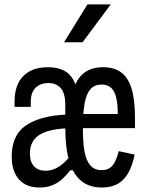

<svg xmlns="http://www.w3.org/2000/svg" viewBox="-20 -826 660 858"><path d="M296.8 -360.5 302.2 -394.5Q313 -461.5 347.8 -493.6Q382.5 -525.7 440.7 -525.7Q489.7 -525.7 521 -502.8Q552.3 -480 567.8 -430.2Q583.2 -380.3 583.2 -298.5V-253.3H325.2V-316.7H530.2L506.3 -294.8V-315.5Q506.3 -385.3 489.4 -416.8Q472.5 -448.2 434 -448.2Q402.7 -448.2 384.4 -427.8Q366.2 -407.3 358.3 -365.7Q350.5 -324 350.5 -257.3Q349.8 -189.7 357.9 -147.9Q366 -106.2 384.5 -85.9Q403 -65.7 434.5 -65.7Q464.5 -65.7 481.8 -85.1Q499 -104.5 510.5 -150.5L581.7 -135.2Q570.8 -82.3 551.5 -50.2Q532.2 -18 503.6 -3Q475 12 435.7 12Q381 12 344.8 -16.1Q308.7 -44.2 290.2 -103.8Q271.7 -163.3 271.7 -257.3ZM332.5 -344.5V-257.3H271.7V-357.5Q271.7 -409.7 251.2 -432.5Q230.8 -455.3 194.7 -454.8Q160 -454.3 138.8 -433.6Q117.5 -412.8 117.5 -370.7V-348.5H45.2V-375.3Q45.2 -420.3 61.6 -454.1Q78 -487.8 111.5 -506.8Q145 -525.7 194.8 -525.7Q238.8 -525.7 269.1 -508.8Q299.3 -492 315.9 -452.1Q332.5 -412.2 332.5 -344.5ZM113.7 -140Q113.7 -102.2 132.2 -82.6Q150.8 -63 184 -63Q215 -63 243.7 -81.4Q272.3 -99.8 302.7 -140L326.3 -65.2H294Q275 -40.7 256.5 -24.3Q238 -8 213.3 2Q188.7 12 157 12Q97.2 12 64.8 -24.2Q32.3 -60.5 32.3 -127.2Q32.3 -228.2 105.3 -271.4Q178.3 -314.7 303.7 -314.2L302.5 -253Q210 -253 161.8 -226.7Q113.7 -200.3 113.7 -140ZM349 -637.2 474.8 -806.2H370.7L266.2 -637.2Z"/></svg>

Font: Monaspace Neon Var
Style: Regular
Weight: 400
Designer: Riley Cran and the Lettermatic Team
Version: Version 1.000 (Monaspace Neon Var)